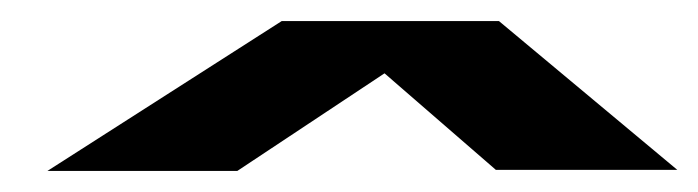

<svg xmlns="http://www.w3.org/2000/svg" viewBox="-20 -743 662 182"><path d="M25 -581 247 -723H453L622 -582H450L344.5 -673.5L205 -581Z"/></svg>

Font: Anybody UltraExpanded Black
Style: Italic
Weight: 900
Width: 9
Italic angle: -10°
Designer: Tyler Finck
Foundry: Etcetera Type Company
Version: Version 1.010; ttfautohint (v1.8.3) -l 8 -r 50 -G 200 -x 14 